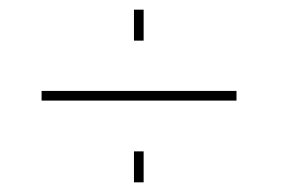

<svg xmlns="http://www.w3.org/2000/svg" viewBox="-20 -469 588 397"><path d="M257 -385V-449H277V-385ZM257 -92V-156H277V-92ZM66 -261V-281H469V-261Z"/></svg>

Font: Raleway Thin
Style: Italic
Weight: 100
Italic angle: -12°
Designer: Matt McInerney, Pablo Impallari, Rodrigo Fuenzalida
Foundry: Matt McInerney, Pablo Impallari, Rodrigo Fuenzalida
Version: Version 4.026